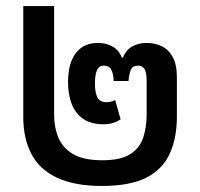

<svg xmlns="http://www.w3.org/2000/svg" viewBox="-20 -604 662 635"><path d="M317 11Q227 11 169 -16Q111 -43 84 -94.5Q57 -146 57 -217V-584H159V-224Q159 -182 173.5 -148Q188 -114 222.5 -94Q257 -74 318 -74Q379 -74 410.5 -94Q442 -114 453.5 -148.5Q465 -183 465 -226V-338Q465 -364 458 -375.5Q451 -387 437 -387Q419 -387 413 -373.5Q407 -360 405 -336H356Q355 -360 348 -373.5Q341 -387 323 -387Q308 -387 301 -372.5Q294 -358 294 -327Q294 -300 301.5 -283Q309 -266 333 -266Q338 -266 346 -267.5Q354 -269 361 -273L379 -209Q366 -201 352.5 -197Q339 -193 322 -193Q281 -193 255 -211Q229 -229 217 -260.5Q205 -292 205 -332Q205 -394 230.5 -428Q256 -462 304 -462Q330 -462 351.5 -450.5Q373 -439 383 -413H386Q397 -439 417.5 -450.5Q438 -462 465 -462Q491 -462 514 -451.5Q537 -441 551 -416Q565 -391 565 -347V-218Q565 -147 541 -95Q517 -43 463 -16Q409 11 317 11Z"/></svg>

Font: Noto Sans Thai Medium
Style: Regular
Weight: 500
Designer: Monotype Design Team
Foundry: Monotype Imaging Inc.
Version: Version 2.001